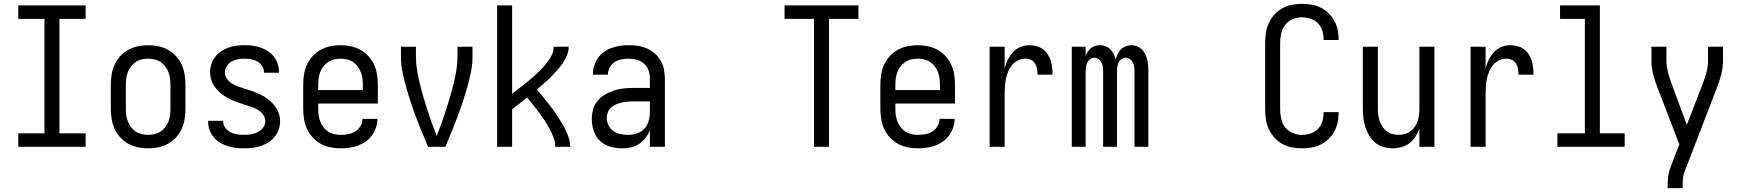

<svg xmlns="http://www.w3.org/2000/svg" viewBox="-20 -763 9040 998"><path d="M75 0V-70H211V-665H75V-735H425V-665H289V-70H425V0Z M750 8Q723 8 696.5 2.5Q670 -3 646.5 -16Q623 -29 604.5 -49.5Q586 -70 575 -94.5Q564 -119 560 -146Q556 -173 556 -200V-320Q556 -347 560 -374Q564 -401 575 -425.5Q586 -450 604.5 -470.5Q623 -491 646.5 -504Q670 -517 696.5 -522.5Q723 -528 750 -528Q777 -528 803.5 -522.5Q830 -517 853.5 -504Q877 -491 895.5 -470.5Q914 -450 925 -425.5Q936 -401 940 -374Q944 -347 944 -320V-200Q944 -173 940 -146Q936 -119 925 -94.5Q914 -70 895.5 -49.5Q877 -29 853.5 -16Q830 -3 803.5 2.5Q777 8 750 8ZM750 -62Q767 -62 784 -66Q801 -70 815 -79.5Q829 -89 839.5 -103Q850 -117 856 -133Q862 -149 864 -166Q866 -183 866 -200V-320Q866 -337 864 -354Q862 -371 856 -387Q850 -403 839.5 -417Q829 -431 815 -440.5Q801 -450 784 -454Q767 -458 750 -458Q733 -458 716 -454Q699 -450 685 -440.5Q671 -431 660.5 -417Q650 -403 644 -387Q638 -371 636 -354Q634 -337 634 -320V-200Q634 -183 636 -166Q638 -149 644 -133Q650 -117 660.5 -103Q671 -89 685 -79.5Q699 -70 716 -66Q733 -62 750 -62Z M1249 8Q1227 8 1205.5 5.5Q1184 3 1163 -3.5Q1142 -10 1123.5 -21.5Q1105 -33 1091 -49.5Q1077 -66 1069.5 -87Q1062 -108 1062 -130V-135H1140V-132Q1140 -114 1151 -99Q1162 -84 1178.5 -75.5Q1195 -67 1213 -64.5Q1231 -62 1249 -62Q1267 -62 1285.5 -65Q1304 -68 1320 -76Q1336 -84 1347.5 -99.5Q1359 -115 1359 -133Q1359 -151 1349 -165.5Q1339 -180 1324.5 -189.5Q1310 -199 1294 -205Q1278 -211 1261.5 -216Q1245 -221 1228.5 -226.5Q1212 -232 1196 -238.5Q1180 -245 1165 -253Q1150 -261 1136 -271.5Q1122 -282 1110.5 -294.5Q1099 -307 1090 -321.5Q1081 -336 1076.5 -353Q1072 -370 1072 -387Q1072 -408 1078.5 -429Q1085 -450 1098 -467Q1111 -484 1129 -496Q1147 -508 1167 -515.5Q1187 -523 1208.5 -525.5Q1230 -528 1251 -528Q1272 -528 1293 -525.5Q1314 -523 1334 -516Q1354 -509 1372 -497.5Q1390 -486 1403 -469.5Q1416 -453 1423 -432.5Q1430 -412 1430 -391V-385H1352V-388Q1352 -405 1342.5 -420Q1333 -435 1318 -443.5Q1303 -452 1285.5 -455Q1268 -458 1251 -458Q1234 -458 1216.5 -455Q1199 -452 1184 -443.5Q1169 -435 1159 -419.5Q1149 -404 1149 -387Q1149 -370 1159 -355Q1169 -340 1183 -330.5Q1197 -321 1213.5 -315Q1230 -309 1246.5 -304Q1263 -299 1279 -293.5Q1295 -288 1311 -281.5Q1327 -275 1342.5 -267Q1358 -259 1371.5 -248.5Q1385 -238 1397 -225.5Q1409 -213 1418 -198.5Q1427 -184 1431.5 -167Q1436 -150 1436 -133Q1436 -111 1428.5 -90Q1421 -69 1407.5 -52Q1394 -35 1375 -23Q1356 -11 1335.5 -4Q1315 3 1293 5.5Q1271 8 1249 8Z M1750 8Q1723 8 1696.5 2.5Q1670 -3 1646.5 -16Q1623 -29 1604.5 -49.5Q1586 -70 1575 -94.5Q1564 -119 1560 -146Q1556 -173 1556 -200V-320Q1556 -347 1560 -374Q1564 -401 1575 -425.5Q1586 -450 1604.5 -470.5Q1623 -491 1646.5 -504Q1670 -517 1696.5 -522.5Q1723 -528 1750 -528Q1777 -528 1803.5 -522.5Q1830 -517 1853.5 -504Q1877 -491 1895.5 -470.5Q1914 -450 1925 -425.5Q1936 -401 1940 -374Q1944 -347 1944 -320V-225H1634V-200Q1634 -183 1636 -166Q1638 -149 1644 -133Q1650 -117 1660.5 -103Q1671 -89 1685 -79.5Q1699 -70 1716 -66Q1733 -62 1750 -62Q1770 -62 1789.5 -65.5Q1809 -69 1826 -79.5Q1843 -90 1853.5 -107.5Q1864 -125 1864 -145H1942Q1942 -122 1934.5 -100Q1927 -78 1913.5 -59.5Q1900 -41 1881 -27.5Q1862 -14 1840.5 -6Q1819 2 1796 5Q1773 8 1750 8ZM1866 -295V-320Q1866 -337 1864 -354Q1862 -371 1856 -387Q1850 -403 1839.5 -417Q1829 -431 1815 -440.5Q1801 -450 1784 -454Q1767 -458 1750 -458Q1733 -458 1716 -454Q1699 -450 1685 -440.5Q1671 -431 1660.5 -417Q1650 -403 1644 -387Q1638 -371 1636 -354Q1634 -337 1634 -320V-295Z M2295 0H2205Q2189 -38 2173.5 -75.5Q2158 -113 2143.5 -151.5Q2129 -190 2116 -229Q2103 -268 2092 -307Q2081 -346 2072.5 -386.5Q2064 -427 2064 -468V-520H2142V-468Q2142 -432 2148 -397Q2154 -362 2162.5 -327Q2171 -292 2181 -258Q2191 -224 2202 -190Q2213 -156 2225 -122.5Q2237 -89 2250 -56Q2263 -89 2275 -122.5Q2287 -156 2298 -190Q2309 -224 2319 -258Q2329 -292 2337.5 -327Q2346 -362 2352 -397Q2358 -432 2358 -468V-520H2436V-468Q2436 -427 2427.5 -386.5Q2419 -346 2408 -307Q2397 -268 2384 -229Q2371 -190 2356.5 -151.5Q2342 -113 2326.5 -75.5Q2311 -38 2295 0Z M2564 0V-735H2642V-276Q2658 -289 2675 -301.5Q2692 -314 2708 -327Q2724 -340 2740 -353.5Q2756 -367 2771.5 -381.5Q2787 -396 2801 -411.5Q2815 -427 2827.5 -443.5Q2840 -460 2849 -479.5Q2858 -499 2858 -520H2936Q2936 -496 2926.5 -474Q2917 -452 2903.5 -432.5Q2890 -413 2874 -395.5Q2858 -378 2841.5 -361Q2825 -344 2807 -328.5Q2789 -313 2771 -298Q2785 -281 2799 -264Q2813 -247 2826.5 -230Q2840 -213 2853 -195.5Q2866 -178 2878 -159.5Q2890 -141 2901 -122.5Q2912 -104 2921.5 -84Q2931 -64 2937.5 -43Q2944 -22 2944 0H2866Q2866 -25 2857 -48.5Q2848 -72 2836.5 -94Q2825 -116 2811 -137Q2797 -158 2782 -178Q2767 -198 2751.5 -217.5Q2736 -237 2720 -256Q2700 -240 2680.5 -225Q2661 -210 2642 -195V0Z M3214 8Q3183 8 3152.5 -0.5Q3122 -9 3099.5 -30Q3077 -51 3066.5 -81.5Q3056 -112 3056 -143Q3056 -168 3062.5 -193Q3069 -218 3085 -237.5Q3101 -257 3123 -270.5Q3145 -284 3169 -292Q3193 -300 3218 -303Q3243 -306 3269 -306H3358V-355Q3358 -376 3351 -397Q3344 -418 3328 -432Q3312 -446 3291 -452Q3270 -458 3249 -458Q3230 -458 3211 -454.5Q3192 -451 3175.5 -440.5Q3159 -430 3149.5 -413Q3140 -396 3140 -377V-375H3062V-378Q3062 -401 3069 -422.5Q3076 -444 3089 -462.5Q3102 -481 3120.5 -494Q3139 -507 3160.5 -514.5Q3182 -522 3204 -525Q3226 -528 3249 -528Q3273 -528 3297 -524.5Q3321 -521 3343 -511Q3365 -501 3383.5 -485Q3402 -469 3414 -448Q3426 -427 3431 -403Q3436 -379 3436 -355V0H3358V-86Q3350 -65 3335.5 -46.5Q3321 -28 3302 -15Q3283 -2 3260 3Q3237 8 3214 8ZM3246 -62Q3269 -62 3291.5 -69.5Q3314 -77 3329.5 -94Q3345 -111 3351.5 -134Q3358 -157 3358 -180V-236H3269Q3254 -236 3239 -234.5Q3224 -233 3209.5 -229.5Q3195 -226 3181 -220Q3167 -214 3156 -204Q3145 -194 3139.5 -179.5Q3134 -165 3134 -150Q3134 -130 3143 -111.5Q3152 -93 3168.5 -81.5Q3185 -70 3205 -66Q3225 -62 3246 -62Z M4211 0V-665H4058V-735H4442V-665H4289V0Z M4750 8Q4723 8 4696.5 2.5Q4670 -3 4646.5 -16Q4623 -29 4604.5 -49.5Q4586 -70 4575 -94.5Q4564 -119 4560 -146Q4556 -173 4556 -200V-320Q4556 -347 4560 -374Q4564 -401 4575 -425.5Q4586 -450 4604.5 -470.5Q4623 -491 4646.5 -504Q4670 -517 4696.5 -522.5Q4723 -528 4750 -528Q4777 -528 4803.5 -522.5Q4830 -517 4853.5 -504Q4877 -491 4895.5 -470.5Q4914 -450 4925 -425.5Q4936 -401 4940 -374Q4944 -347 4944 -320V-225H4634V-200Q4634 -183 4636 -166Q4638 -149 4644 -133Q4650 -117 4660.5 -103Q4671 -89 4685 -79.5Q4699 -70 4716 -66Q4733 -62 4750 -62Q4770 -62 4789.5 -65.5Q4809 -69 4826 -79.5Q4843 -90 4853.5 -107.5Q4864 -125 4864 -145H4942Q4942 -122 4934.5 -100Q4927 -78 4913.5 -59.5Q4900 -41 4881 -27.5Q4862 -14 4840.5 -6Q4819 2 4796 5Q4773 8 4750 8ZM4866 -295V-320Q4866 -337 4864 -354Q4862 -371 4856 -387Q4850 -403 4839.5 -417Q4829 -431 4815 -440.5Q4801 -450 4784 -454Q4767 -458 4750 -458Q4733 -458 4716 -454Q4699 -450 4685 -440.5Q4671 -431 4660.5 -417Q4650 -403 4644 -387Q4638 -371 4636 -354Q4634 -337 4634 -320V-295Z M5124 0V-520H5202V-408Q5208 -430 5218.5 -452Q5229 -474 5245 -491.5Q5261 -509 5283.5 -518.5Q5306 -528 5330 -528Q5348 -528 5366.5 -523.5Q5385 -519 5400 -508Q5415 -497 5425.5 -481.5Q5436 -466 5441.5 -448.5Q5447 -431 5449 -412.5Q5451 -394 5451 -375H5373Q5373 -390 5370.5 -404.5Q5368 -419 5360.5 -432Q5353 -445 5339.5 -451.5Q5326 -458 5311 -458Q5291 -458 5272.5 -449.5Q5254 -441 5241.5 -426Q5229 -411 5221 -392.5Q5213 -374 5209 -354.5Q5205 -335 5203.5 -315Q5202 -295 5202 -276V0Z M5551 0V-520H5623V-474Q5628 -485 5635 -495.5Q5642 -506 5651.5 -513.5Q5661 -521 5673 -524.5Q5685 -528 5698 -528Q5713 -528 5727 -522.5Q5741 -517 5751.5 -506.5Q5762 -496 5769 -482Q5776 -468 5780 -454Q5783 -468 5789.5 -482Q5796 -496 5806.5 -506.5Q5817 -517 5831.5 -522.5Q5846 -528 5861 -528Q5876 -528 5890 -522.5Q5904 -517 5915 -506.5Q5926 -496 5932.5 -482Q5939 -468 5943 -453.5Q5947 -439 5948 -424Q5949 -409 5949 -394V0H5877V-394Q5877 -405 5875 -417Q5873 -429 5868 -439Q5863 -449 5853 -456Q5843 -463 5832 -463Q5820 -463 5810 -456Q5800 -449 5795 -439Q5790 -429 5788 -417Q5786 -405 5786 -394V0H5714V-394Q5714 -405 5712 -417Q5710 -429 5705 -439Q5700 -449 5690 -456Q5680 -463 5668 -463Q5657 -463 5647 -456Q5637 -449 5632 -439Q5627 -429 5625 -417Q5623 -405 5623 -394V0Z M6747 8Q6721 8 6694.5 3Q6668 -2 6645 -15Q6622 -28 6604 -48Q6586 -68 6575 -92Q6564 -116 6560 -142.5Q6556 -169 6556 -195V-540Q6556 -566 6560 -592.5Q6564 -619 6575 -643Q6586 -667 6604 -687Q6622 -707 6645 -720Q6668 -733 6694.5 -738Q6721 -743 6747 -743Q6772 -743 6796.5 -739Q6821 -735 6843.5 -724Q6866 -713 6884.5 -695.5Q6903 -678 6915 -656.5Q6927 -635 6932.5 -610.5Q6938 -586 6938 -561V-555H6860V-559Q6860 -582 6853 -604Q6846 -626 6830 -642.5Q6814 -659 6792 -666Q6770 -673 6747 -673Q6722 -673 6698.5 -663Q6675 -653 6660 -633.5Q6645 -614 6639.5 -589.5Q6634 -565 6634 -540V-195Q6634 -170 6639.5 -145.5Q6645 -121 6660 -101.5Q6675 -82 6698.5 -72Q6722 -62 6747 -62Q6770 -62 6792 -69Q6814 -76 6830 -92.5Q6846 -109 6853 -131Q6860 -153 6860 -176V-180H6938V-174Q6938 -149 6932.5 -124.5Q6927 -100 6915 -78.5Q6903 -57 6884.5 -39.5Q6866 -22 6843.5 -11Q6821 0 6796.5 4Q6772 8 6747 8Z M7219 8Q7194 8 7170.5 1Q7147 -6 7128 -22Q7109 -38 7096.5 -59Q7084 -80 7076.5 -103.5Q7069 -127 7066.5 -151.5Q7064 -176 7064 -200V-520H7142V-200Q7142 -183 7144 -166.5Q7146 -150 7151 -134.5Q7156 -119 7165.5 -105Q7175 -91 7188 -81Q7201 -71 7217 -66.5Q7233 -62 7250 -62Q7267 -62 7283 -66.5Q7299 -71 7312 -81Q7325 -91 7334.5 -105Q7344 -119 7349 -134.5Q7354 -150 7356 -166.5Q7358 -183 7358 -200V-520H7436V0H7358V-95Q7350 -73 7337.5 -53Q7325 -33 7306.5 -19Q7288 -5 7265 1.5Q7242 8 7219 8Z M7624 0V-520H7702V-408Q7708 -430 7718.5 -452Q7729 -474 7745 -491.5Q7761 -509 7783.5 -518.5Q7806 -528 7830 -528Q7848 -528 7866.5 -523.5Q7885 -519 7900 -508Q7915 -497 7925.5 -481.5Q7936 -466 7941.5 -448.5Q7947 -431 7949 -412.5Q7951 -394 7951 -375H7873Q7873 -390 7870.5 -404.5Q7868 -419 7860.5 -432Q7853 -445 7839.5 -451.5Q7826 -458 7811 -458Q7791 -458 7772.5 -449.5Q7754 -441 7741.5 -426Q7729 -411 7721 -392.5Q7713 -374 7709 -354.5Q7705 -335 7703.5 -315Q7702 -295 7702 -276V0Z M8075 0V-70H8218V-665H8089V-735H8296V-70H8425V0Z M8648 215V208Q8648 181 8651 155Q8654 129 8664 104L8709 -12L8598 -301Q8584 -336 8574 -372.5Q8564 -409 8564 -447V-520H8642V-447Q8642 -431 8644.5 -415.5Q8647 -400 8650.5 -385Q8654 -370 8659.5 -355Q8665 -340 8670 -325L8748 -114L8830 -326Q8841 -355 8849.5 -385Q8858 -415 8858 -447V-520H8936V-447Q8936 -409 8926 -372.5Q8916 -336 8902 -301L8760 68L8736 129Q8729 148 8727.5 168Q8726 188 8726 208V215Z"/></svg>

Font: Iosevka Term Curly
Style: Regular
Weight: 400
Designer: Belleve Invis
Foundry: Belleve Invis
Version: Version 32.3.0